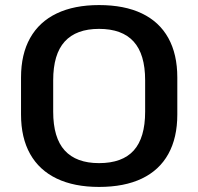

<svg xmlns="http://www.w3.org/2000/svg" viewBox="-20 -729 783 758"><path d="M371 9Q273 9 204 -24Q135 -57 99 -121Q63 -185 63 -277V-423Q63 -515 99 -579Q135 -643 204 -676Q273 -709 371 -709Q471 -709 540 -676Q609 -643 644.5 -579Q680 -515 680 -423V-277Q680 -185 644.5 -121Q609 -57 540 -24Q471 9 371 9ZM371 -85Q463 -85 508 -135Q553 -185 553 -288V-412Q553 -515 507.5 -565Q462 -615 371 -615Q281 -615 235.5 -565Q190 -515 190 -412V-288Q190 -185 235.5 -135Q281 -85 371 -85Z"/></svg>

Font: Pathway Extreme 8pt Thin 12pt SemiBold
Style: Regular
Weight: 600
Version: Version 1.001;gftools[0.9.26]